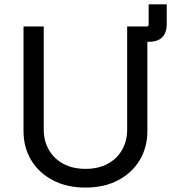

<svg xmlns="http://www.w3.org/2000/svg" viewBox="-20 -849 785 881"><path d="M372.6 11.7Q286.6 11.7 222.4 -22Q158.2 -55.7 123 -114.3Q87.9 -172.9 87.9 -247.6V-727.5H180.7V-254.9Q180.7 -202.6 203.9 -161.9Q227.1 -121.1 270 -97.7Q313 -74.2 372.6 -74.2Q432.1 -74.2 474.9 -97.7Q517.6 -121.1 540.5 -161.9Q563.5 -202.6 563.5 -254.9V-727.5H653.3Q662.1 -727.5 662.1 -736.3V-829.1H745.1V-740.2Q745.1 -657.2 662.1 -657.2H656.2V-247.6Q656.2 -172.9 621.1 -114.3Q585.9 -55.7 522.2 -22Q458.5 11.7 372.6 11.7Z"/></svg>

Font: Inter-Regular
Style: Regular
Weight: 400
Designer: Rasmus Andersson
Foundry: rsms
Version: Version 4.000;git-a52131595